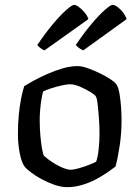

<svg xmlns="http://www.w3.org/2000/svg" viewBox="-20 -773 576 793"><path d="M258 0Q232 0 204 -10Q176 -20 151 -33.5Q126 -47 108 -61Q90 -75 83 -83Q70 -99 62 -137.5Q54 -176 54 -220Q54 -261 57.5 -297.5Q61 -334 67 -365Q73 -396 80 -417Q94 -426 119.5 -440Q145 -454 175.5 -467.5Q206 -481 238.5 -490.5Q271 -500 300 -500Q318 -500 342 -491.5Q366 -483 391 -471Q416 -459 435 -446.5Q454 -434 461 -424Q469 -413 473.5 -386.5Q478 -360 480 -330.5Q482 -301 482 -277Q482 -221 474 -169Q466 -117 457 -85Q444 -75 423 -60.5Q402 -46 375.5 -32Q349 -18 318.5 -9Q288 0 258 0ZM271 -72Q285 -72 307.5 -78.5Q330 -85 350 -93Q370 -101 377 -105Q384 -124 387.5 -157Q391 -190 391 -220Q391 -252 388.5 -286Q386 -320 383 -345Q380 -370 375 -376Q371 -382 352.5 -393.5Q334 -405 310.5 -415Q287 -425 269 -425Q257 -425 234.5 -420Q212 -415 190.5 -408Q169 -401 158 -395Q155 -385 151.5 -364.5Q148 -344 146 -321Q144 -298 144 -277Q144 -242 147 -210Q150 -178 154 -156.5Q158 -135 162 -129Q166 -125 178.5 -115.5Q191 -106 207.5 -96Q224 -86 241.5 -79Q259 -72 271 -72ZM324 -565Q314 -569 305.5 -575.5Q297 -582 293 -587Q326 -636 357.5 -673.5Q389 -711 413 -732Q437 -753 445 -753Q453 -753 465 -744.5Q477 -736 487.5 -722.5Q498 -709 503 -694ZM164 -565Q156 -567 147 -574.5Q138 -582 134 -587Q167 -636 198.5 -673.5Q230 -711 254 -732Q278 -753 286 -753Q294 -753 306 -744Q318 -735 329.5 -721.5Q341 -708 345 -694Z"/></svg>

Font: Texturina 12pt
Style: Regular
Weight: 400
Designer: Guillermo Torres Carreño
Foundry: Omnibus-Type
Version: Version 1.002